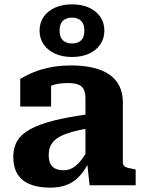

<svg xmlns="http://www.w3.org/2000/svg" viewBox="-20 -852 664 883"><path d="M388 -327V-262Q342 -254 310 -245Q278 -236 257.5 -225Q237 -214 225.5 -201Q214 -188 209 -172.5Q204 -157 204 -139Q204 -114 212 -98.5Q220 -83 235.5 -76Q251 -69 272 -69Q294 -69 312.5 -79Q331 -89 349.5 -111Q368 -133 387 -167L393 -115Q373 -72 347.5 -44Q322 -16 289 -2.5Q256 11 211 11Q156 11 118 -4.5Q80 -20 60.5 -51.5Q41 -83 41 -131Q41 -174 60 -205Q79 -236 120.5 -258.5Q162 -281 227.5 -297.5Q293 -314 388 -327ZM392 0 380 -110 373 -109V-400Q373 -423 366 -439Q359 -455 341.5 -462.5Q324 -470 291 -470Q245 -470 214.5 -457.5Q184 -445 172 -429Q165 -435 164.5 -443Q164 -451 170 -459Q176 -467 187 -472.5Q198 -478 215 -478V-362H73V-489Q89 -499 120 -513.5Q151 -528 198 -539.5Q245 -551 308 -551Q362 -551 406 -541Q450 -531 481 -510.5Q512 -490 528.5 -457.5Q545 -425 545 -381V-106Q545 -95 551 -89Q557 -83 568.5 -80Q580 -77 598 -74L604 -72V0ZM254 -711Q254 -681 269.5 -666.5Q285 -652 311 -652Q338 -652 353 -666.5Q368 -681 368 -711Q368 -742 352.5 -756.5Q337 -771 311 -771Q285 -771 269.5 -756.5Q254 -742 254 -711ZM460 -711Q460 -675 441 -647.5Q422 -620 389 -605Q356 -590 311 -590Q267 -590 233.5 -605Q200 -620 181 -647.5Q162 -675 162 -711Q162 -748 181 -775Q200 -802 233.5 -817Q267 -832 311 -832Q356 -832 389 -817Q422 -802 441 -775Q460 -748 460 -711Z"/></svg>

Font: Roboto Serif 20pt
Style: Bold
Weight: 700
Version: Version 1.008